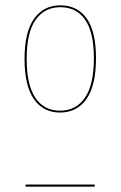

<svg xmlns="http://www.w3.org/2000/svg" viewBox="-20 -700 452 720"><path d="M340 -482Q340 -380 304.5 -329Q269 -278 205 -278Q142 -278 107 -328.5Q72 -379 72 -479Q72 -580 108 -630Q144 -680 206 -680Q270 -680 305 -631Q340 -582 340 -482ZM80 -479Q80 -382 112.5 -333.5Q145 -285 205 -285Q265 -285 298.5 -333.5Q332 -382 332 -482Q332 -578 299.5 -625.5Q267 -673 206 -673Q147 -673 113.5 -625.5Q80 -578 80 -479ZM76 -8H335V0H76Z"/></svg>

Font: Fira Sans Compressed Eight
Style: Regular
Weight: 100
Width: 1
Designer: bBox Type GmbH & Carrois Corporate GbR & Edenspiekermann AG
Foundry: bBox Type GmbH & Carrois Corporate GbR & Edenspiekermann AG
Version: Version 4.301